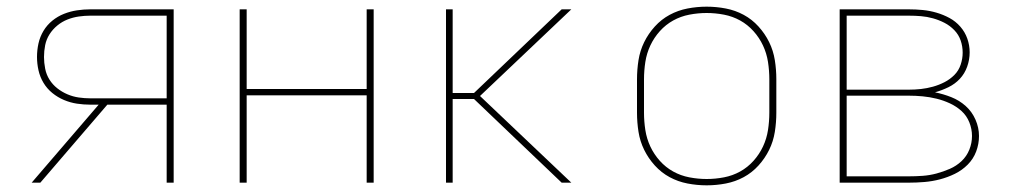

<svg xmlns="http://www.w3.org/2000/svg" viewBox="-20 -548 3040 576"><path d="M101 0H75L276 -234H251Q231 -234 211 -237Q191 -240 172 -248Q153 -256 137 -269Q121 -282 110.5 -299.5Q100 -317 95.5 -337Q91 -357 91 -377Q91 -398 95.5 -418Q100 -438 110.5 -455.5Q121 -473 137 -486Q153 -499 172 -506.5Q191 -514 211 -517Q231 -520 251 -520H501V0H480V-234H302ZM480 -253V-501H251Q234 -501 216.5 -498.5Q199 -496 182.5 -489.5Q166 -483 152 -471.5Q138 -460 128.5 -445Q119 -430 115.5 -412.5Q112 -395 112 -377Q112 -360 115.5 -342Q119 -324 128.5 -309Q138 -294 152 -283Q166 -272 182.5 -265Q199 -258 216.5 -255.5Q234 -253 251 -253Z M699 0V-520H720V-281H1080V-520H1101V0H1080V-262H720V0Z M1665 0 1402 -251H1338V0H1318V-520H1338V-269H1402L1665 -520H1694L1420 -260L1694 0Z M2100 8Q2071 8 2042.5 2.5Q2014 -3 1989 -16.5Q1964 -30 1944.5 -51.5Q1925 -73 1912.5 -98.5Q1900 -124 1895.5 -152.5Q1891 -181 1891 -210V-310Q1891 -339 1895.5 -367.5Q1900 -396 1912.5 -421.5Q1925 -447 1944.5 -468.5Q1964 -490 1989 -503.5Q2014 -517 2042.5 -522.5Q2071 -528 2100 -528Q2129 -528 2157.5 -522.5Q2186 -517 2211 -503.5Q2236 -490 2255.5 -468.5Q2275 -447 2287.5 -421.5Q2300 -396 2304.5 -367.5Q2309 -339 2309 -310V-210Q2309 -181 2304.5 -152.5Q2300 -124 2287.5 -98.5Q2275 -73 2255.5 -51.5Q2236 -30 2211 -16.5Q2186 -3 2157.5 2.5Q2129 8 2100 8ZM2100 -11Q2126 -11 2152 -16Q2178 -21 2200.5 -33.5Q2223 -46 2240.5 -65.5Q2258 -85 2269 -108.5Q2280 -132 2284 -158Q2288 -184 2288 -210V-310Q2288 -336 2284 -362Q2280 -388 2269 -411.5Q2258 -435 2240.5 -454.5Q2223 -474 2200.5 -486.5Q2178 -499 2152 -504Q2126 -509 2100 -509Q2074 -509 2048 -504Q2022 -499 1999.5 -486.5Q1977 -474 1959.5 -454.5Q1942 -435 1931 -411.5Q1920 -388 1916 -362Q1912 -336 1912 -310V-210Q1912 -184 1916 -158Q1920 -132 1931 -108.5Q1942 -85 1959.5 -65.5Q1977 -46 1999.5 -33.5Q2022 -21 2048 -16Q2074 -11 2100 -11Z M2499 0V-520H2706Q2727 -520 2748 -518Q2769 -516 2789.5 -510Q2810 -504 2828.5 -494Q2847 -484 2861 -468Q2875 -452 2882 -432Q2889 -412 2889 -391Q2889 -369 2881.5 -348Q2874 -327 2859.5 -311.5Q2845 -296 2825.5 -286.5Q2806 -277 2785 -271Q2810 -266 2834 -256.5Q2858 -247 2877 -230Q2896 -213 2906.5 -189Q2917 -165 2917 -140Q2917 -116 2908.5 -93.5Q2900 -71 2883 -54Q2866 -37 2844.5 -26.5Q2823 -16 2800 -10Q2777 -4 2753.5 -2Q2730 0 2706 0ZM2520 -279H2706Q2725 -279 2743 -281Q2761 -283 2779 -288Q2797 -293 2813.5 -301.5Q2830 -310 2843 -323Q2856 -336 2862 -354Q2868 -372 2868 -390Q2868 -409 2862 -426.5Q2856 -444 2843 -457.5Q2830 -471 2813.5 -479.5Q2797 -488 2779 -493Q2761 -498 2743 -499.5Q2725 -501 2706 -501H2520ZM2706 -19Q2727 -19 2748 -20.5Q2769 -22 2789.5 -27.5Q2810 -33 2829.5 -41.5Q2849 -50 2864.5 -64.5Q2880 -79 2888 -99Q2896 -119 2896 -140Q2896 -161 2888 -181Q2880 -201 2864.5 -215Q2849 -229 2829.5 -238Q2810 -247 2789.5 -252Q2769 -257 2748 -259Q2727 -261 2706 -261H2520V-19Z"/></svg>

Font: Iosevka Thin Extended
Style: Regular
Weight: 100
Width: 7
Monospace: yes
Designer: Belleve Invis
Foundry: Belleve Invis
Version: Version 32.5.0; ttfautohint (v1.8.4)